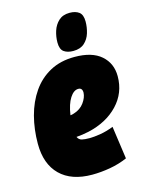

<svg xmlns="http://www.w3.org/2000/svg" viewBox="-118 -841 700 923"><g transform="rotate(-15 232.5 -380.0)"><path d="M401 -24Q360 -6 314 2Q268 10 225 10Q122 10 66 -45Q10 -100 10 -201Q10 -273 27 -337.5Q44 -402 78.5 -452Q113 -502 165.5 -530.5Q218 -559 288 -559Q375 -559 420 -519.5Q465 -480 465 -416Q465 -333 409 -274Q353 -215 260 -194Q227 -187 198 -185Q205 -170 219.5 -166.5Q234 -163 258 -163Q279 -163 310.5 -168Q342 -173 378 -187ZM266 -406Q243 -406 224 -376.5Q205 -347 197 -293Q207 -294 215 -297Q248 -307 266.5 -332.5Q285 -358 286 -382Q286 -406 266 -406ZM291 -588Q262 -588 244.5 -600.5Q227 -613 227 -647Q227 -676 236 -704Q245 -732 265.5 -751Q286 -770 320 -770Q349 -770 366.5 -757Q384 -744 384 -710Q384 -681 375.5 -653Q367 -625 346.5 -606.5Q326 -588 291 -588Z"/></g></svg>

Font: Georama Semi Condensed Black
Style: Italic
Weight: 900
Width: 4
Italic angle: -9°
Designer: Jean-Baptiste Levee
Foundry: Production Type
Version: Version 1.000